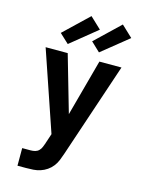

<svg xmlns="http://www.w3.org/2000/svg" viewBox="-142 -1073 884 1159"><g transform="rotate(15 300.0 -494.0)"><path d="M84 0V-110H137Q151 -110 164.5 -113.5Q178 -117 188 -127Q198 -137 203 -150Q208 -163 213 -176V-177Q213 -177 213 -177Q213 -177 213 -177L233 -237L63 -735H201L303 -381L399 -735H537L338 -142Q331 -121 322.5 -100Q314 -79 300 -61Q286 -43 267 -30Q248 -17 226.5 -10Q205 -3 182.5 -1.5Q160 0 137 0ZM382 -788 325 -842 478 -988 548 -922ZM187 -788 129 -842 282 -988 352 -922Z"/></g></svg>

Font: Iosevka SS04 XBd Ex
Style: Regular
Weight: 800
Width: 7
Monospace: yes
Designer: Belleve Invis
Foundry: Belleve Invis
Version: Version 19.0.0; ttfautohint (v1.8.4)